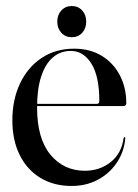

<svg xmlns="http://www.w3.org/2000/svg" viewBox="-20 -607 458 637"><path d="M399 -264Q399 -260 396.2 -257.5Q393.5 -255 388.5 -255H80V-262.5H301.5Q309.5 -262.5 309.5 -271.5Q309.5 -354.5 283 -396.2Q256.5 -438 215.5 -438Q180 -438 155 -416.2Q130 -394.5 116.5 -352.8Q103 -311 103 -250.5Q103 -147.5 147.2 -94Q191.5 -40.5 261.5 -40.5Q311.5 -40.5 347.5 -69.5Q383.5 -98.5 390 -148.5Q390.5 -150.5 391.2 -151.2Q392 -152 392.5 -152Q394 -152 395 -151.2Q396 -150.5 395.5 -147.5Q391.5 -102.5 367.2 -66.8Q343 -31 304.2 -10.5Q265.5 10 217.5 10Q158.5 10 114.2 -16.8Q70 -43.5 45.5 -92.5Q21 -141.5 21 -207.5Q21 -276.5 46.5 -330.2Q72 -384 118.2 -414.8Q164.5 -445.5 226 -445.5Q278.5 -445.5 317.2 -422Q356 -398.5 377.5 -357.5Q399 -316.5 399 -264ZM218 -483.5Q197 -483.5 183.5 -498.2Q170 -513 170 -535Q170 -557.5 183.5 -572.2Q197 -587 218 -587Q239.5 -587 252.8 -572.2Q266 -557.5 266 -535Q266 -513 252.8 -498.2Q239.5 -483.5 218 -483.5Z"/></svg>

Font: Fraunces 120pt
Style: Regular
Weight: 400
Version: Version 1.000;[b76b70a41]